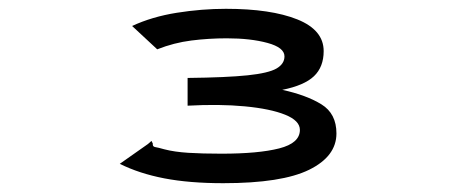

<svg xmlns="http://www.w3.org/2000/svg" viewBox="-20 -655 1040 436"><path d="M487 -239Q410 -239 353 -250Q296 -261 252 -283L316 -328L324 -335L327 -329Q326 -322 332.5 -321Q339 -320 353 -316Q376 -310 407.5 -308Q439 -306 483 -306Q567 -306 614 -318Q661 -330 661 -360Q661 -381 627.5 -394.5Q594 -408 536 -413.5Q478 -419 406 -415V-478Q495 -479 542.5 -484Q590 -489 608 -499.5Q626 -510 626 -527Q626 -547 587.5 -557.5Q549 -568 495 -568Q454 -568 414.5 -563Q375 -558 337 -543L280 -596Q325 -617 381.5 -626Q438 -635 493 -635Q595 -635 655 -611Q715 -587 715 -539Q715 -503 693 -482Q671 -461 621 -451Q676 -439 710 -418Q744 -397 744 -352Q744 -300 682 -269.5Q620 -239 487 -239Z"/></svg>

Font: Inconsolata UltraExpanded SemiBold
Style: Regular
Weight: 600
Width: 9
Monospace: yes
Designer: Raph Levien, Cyreal, Brenton Simpson
Foundry: Raph Levien, Cyreal, Google
Version: Version 3.001; ttfautohint (v1.8.2.53-6de2)